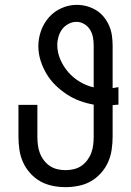

<svg xmlns="http://www.w3.org/2000/svg" viewBox="-20 -763 540 791"><path d="M250 8Q223 8 196 2.5Q169 -3 146 -16Q123 -29 104.5 -49.5Q86 -70 75 -94.5Q64 -119 60 -146Q56 -173 56 -200V-331H134V-200Q134 -183 136 -166Q138 -149 144 -133Q150 -117 160.5 -103Q171 -89 185 -79.5Q199 -70 216 -66Q233 -62 250 -62Q267 -62 284 -66Q301 -70 315 -79.5Q329 -89 339.5 -103Q350 -117 356 -133Q362 -149 364 -166Q366 -183 366 -200V-332Q337 -337 308.5 -347.5Q280 -358 255 -374.5Q230 -391 208.5 -412Q187 -433 171.5 -459Q156 -485 147 -514Q138 -543 138 -573Q138 -605 149 -636Q160 -667 181.5 -691.5Q203 -716 233.5 -729.5Q264 -743 296 -743Q317 -743 337.5 -737.5Q358 -732 376 -721Q394 -710 407.5 -693.5Q421 -677 429.5 -657.5Q438 -638 441 -617Q444 -596 444 -575V-400Q450 -401 456 -402Q462 -403 468 -404V-332Q462 -332 456 -331Q450 -330 444 -330V-200Q444 -173 440 -146Q436 -119 425 -94.5Q414 -70 395.5 -49.5Q377 -29 354 -16Q331 -3 304 2.5Q277 8 250 8ZM366 -403V-575Q366 -592 363 -609Q360 -626 351 -640.5Q342 -655 327 -664Q312 -673 295 -673Q278 -673 262 -664.5Q246 -656 236 -642.5Q226 -629 221 -612Q216 -595 216 -578Q216 -547 228.5 -518Q241 -489 261.5 -465.5Q282 -442 309 -426Q336 -410 366 -403Z"/></svg>

Font: Iosevka SS18
Style: Regular
Weight: 400
Monospace: yes
Designer: Belleve Invis
Foundry: Belleve Invis
Version: Version 25.1.1; ttfautohint (v1.8.4)